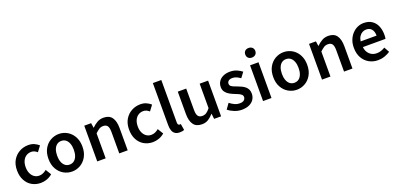

<svg xmlns="http://www.w3.org/2000/svg" viewBox="10 -1795 5786 2803"><g transform="rotate(-20 2903.0 -393.5)"><path d="M314 14Q238 14 177.5 -20.5Q117 -55 81.5 -120.5Q46 -186 46 -277Q46 -370 85 -435Q124 -500 187.5 -534.5Q251 -569 325 -569Q377 -569 417 -551Q457 -533 487 -506L424 -422Q402 -441 380 -451Q358 -461 332 -461Q288 -461 253.5 -438.5Q219 -416 200 -374.5Q181 -333 181 -277Q181 -222 200 -180.5Q219 -139 252 -116.5Q285 -94 327 -94Q360 -94 389 -107.5Q418 -121 442 -141L495 -54Q456 -20 408.5 -3Q361 14 314 14Z M799 14Q730 14 669.5 -20.5Q609 -55 572 -120.5Q535 -186 535 -277Q535 -370 572 -435Q609 -500 669.5 -534.5Q730 -569 799 -569Q851 -569 898.5 -549.5Q946 -530 983 -492.5Q1020 -455 1041.5 -401Q1063 -347 1063 -277Q1063 -186 1026 -120.5Q989 -55 928.5 -20.5Q868 14 799 14ZM799 -94Q840 -94 869 -116.5Q898 -139 913.5 -180.5Q929 -222 929 -277Q929 -333 913.5 -374.5Q898 -416 869 -438.5Q840 -461 799 -461Q759 -461 730 -438.5Q701 -416 685.5 -374.5Q670 -333 670 -277Q670 -222 685.5 -180.5Q701 -139 730 -116.5Q759 -94 799 -94Z M1192 0V-555H1299L1310 -480H1312Q1349 -517 1393 -543Q1437 -569 1494 -569Q1583 -569 1624 -511Q1665 -453 1665 -348V0H1534V-331Q1534 -400 1513.5 -428Q1493 -456 1448 -456Q1412 -456 1384.5 -438.5Q1357 -421 1323 -388V0Z M2055 14Q1979 14 1918.5 -20.5Q1858 -55 1822.5 -120.5Q1787 -186 1787 -277Q1787 -370 1826 -435Q1865 -500 1928.5 -534.5Q1992 -569 2066 -569Q2118 -569 2158 -551Q2198 -533 2228 -506L2165 -422Q2143 -441 2121 -451Q2099 -461 2073 -461Q2029 -461 1994.5 -438.5Q1960 -416 1941 -374.5Q1922 -333 1922 -277Q1922 -222 1941 -180.5Q1960 -139 1993 -116.5Q2026 -94 2068 -94Q2101 -94 2130 -107.5Q2159 -121 2183 -141L2236 -54Q2197 -20 2149.5 -3Q2102 14 2055 14Z M2472 14Q2426 14 2398 -5.5Q2370 -25 2358 -60.5Q2346 -96 2346 -143V-797H2477V-137Q2477 -113 2486 -103.5Q2495 -94 2505 -94Q2509 -94 2513 -94.5Q2517 -95 2525 -96L2541 2Q2529 7 2512.5 10.5Q2496 14 2472 14Z M2817 14Q2727 14 2686 -44Q2645 -102 2645 -207V-555H2776V-223Q2776 -156 2796.5 -127.5Q2817 -99 2862 -99Q2898 -99 2926 -117Q2954 -135 2985 -175V-555H3116V0H3008L2998 -82H2995Q2958 -39 2916 -12.5Q2874 14 2817 14Z M3436 14Q3379 14 3323 -8Q3267 -30 3226 -64L3286 -148Q3323 -119 3360 -102Q3397 -85 3439 -85Q3484 -85 3506 -104Q3528 -123 3528 -152Q3528 -175 3510.5 -190.5Q3493 -206 3465.5 -218Q3438 -230 3409 -241Q3373 -255 3338 -275Q3303 -295 3280 -326Q3257 -357 3257 -403Q3257 -451 3281.5 -488.5Q3306 -526 3351.5 -547.5Q3397 -569 3459 -569Q3517 -569 3563.5 -549Q3610 -529 3643 -502L3583 -422Q3554 -443 3524 -456.5Q3494 -470 3462 -470Q3420 -470 3400 -452.5Q3380 -435 3380 -409Q3380 -387 3395.5 -373Q3411 -359 3437 -348.5Q3463 -338 3493 -327Q3522 -316 3550 -303Q3578 -290 3601 -271Q3624 -252 3637.5 -225Q3651 -198 3651 -159Q3651 -111 3626.5 -71.5Q3602 -32 3554 -9Q3506 14 3436 14Z M3768 0V-555H3899V0ZM3834 -652Q3798 -652 3777 -672.5Q3756 -693 3756 -727Q3756 -760 3777 -780.5Q3798 -801 3834 -801Q3868 -801 3890 -780.5Q3912 -760 3912 -727Q3912 -693 3890 -672.5Q3868 -652 3834 -652Z M4291 14Q4222 14 4161.5 -20.5Q4101 -55 4064 -120.5Q4027 -186 4027 -277Q4027 -370 4064 -435Q4101 -500 4161.5 -534.5Q4222 -569 4291 -569Q4343 -569 4390.5 -549.5Q4438 -530 4475 -492.5Q4512 -455 4533.5 -401Q4555 -347 4555 -277Q4555 -186 4518 -120.5Q4481 -55 4420.5 -20.5Q4360 14 4291 14ZM4291 -94Q4332 -94 4361 -116.5Q4390 -139 4405.5 -180.5Q4421 -222 4421 -277Q4421 -333 4405.5 -374.5Q4390 -416 4361 -438.5Q4332 -461 4291 -461Q4251 -461 4222 -438.5Q4193 -416 4177.5 -374.5Q4162 -333 4162 -277Q4162 -222 4177.5 -180.5Q4193 -139 4222 -116.5Q4251 -94 4291 -94Z M4684 0V-555H4791L4802 -480H4804Q4841 -517 4885 -543Q4929 -569 4986 -569Q5075 -569 5116 -511Q5157 -453 5157 -348V0H5026V-331Q5026 -400 5005.5 -428Q4985 -456 4940 -456Q4904 -456 4876.5 -438.5Q4849 -421 4815 -388V0Z M5553 14Q5476 14 5414 -21Q5352 -56 5315.5 -121Q5279 -186 5279 -277Q5279 -345 5300.5 -398.5Q5322 -452 5358.5 -490.5Q5395 -529 5440.5 -549Q5486 -569 5535 -569Q5610 -569 5661 -535.5Q5712 -502 5738 -442.5Q5764 -383 5764 -305Q5764 -286 5762.5 -269.5Q5761 -253 5758 -242H5407Q5412 -193 5434 -159Q5456 -125 5490.5 -106.5Q5525 -88 5570 -88Q5605 -88 5636 -98.5Q5667 -109 5698 -128L5743 -46Q5704 -20 5655 -3Q5606 14 5553 14ZM5405 -331H5652Q5652 -394 5623 -430.5Q5594 -467 5537 -467Q5506 -467 5478 -451.5Q5450 -436 5430.5 -406Q5411 -376 5405 -331Z"/></g></svg>

Font: Noto Sans HK SemiBold
Style: Regular
Weight: 600
Version: Version 2.004-H2;hotconv 1.0.118;makeotfexe 2.5.65603